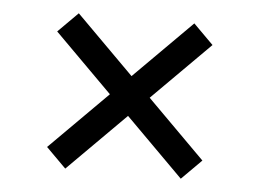

<svg xmlns="http://www.w3.org/2000/svg" viewBox="-38 -574 676 500"><g transform="rotate(5 300.0 -324.0)"><path d="M97 -173 248 -324 97 -475 149 -527 300 -376 451 -527 503 -475 352 -324 503 -173 451 -121 300 -272 149 -121Z"/></g></svg>

Font: Krub SemiBold
Style: Regular
Weight: 600
Version: Version 1.000; ttfautohint (v1.6)